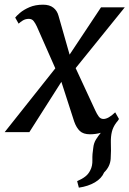

<svg xmlns="http://www.w3.org/2000/svg" viewBox="-38 -578 566 840"><path d="M355.5 9.5Q326.5 9.5 311.2 -5Q296 -19.5 286.5 -46.5L230.5 -220L90.5 0H-17.5L204 -279L123 -462.5Q116.5 -476.5 109 -486Q101.5 -495.5 88 -495.5Q74 -495.5 62.5 -488.8Q51 -482 43.5 -474.5L28.5 -501Q33.5 -508 49.5 -521.8Q65.5 -535.5 91 -546.5Q116.5 -557.5 150.5 -557.5Q178.5 -557.5 195.2 -544.5Q212 -531.5 218 -509L266.5 -339L404 -546H508L293 -280L378.5 -95.5Q386 -79 394 -68.2Q402 -57.5 414.5 -57.5Q436 -57.5 466 -86.5L482.5 -57.5Q481 -54.5 478 -50.2Q475 -46 470.5 -41Q456.5 -22 451.5 -1.5Q446.5 19 447 44.5Q448.5 83 446.2 116.8Q444 150.5 417.5 176.5Q406.5 202.5 377.2 219.8Q348 237 307 243L299.5 214.5Q321.5 205 335.2 194.2Q349 183.5 357 167Q367 148 366.2 121.8Q365.5 95.5 370 69Q372 48 382.2 31.8Q392.5 15.5 403 3Q380.5 9.5 355.5 9.5Z"/></svg>

Font: Merriweather Text Regular
Style: Italic
Weight: 400
Italic angle: -7.8°
Designer: Eben Sorkin
Foundry: Eben Sorkin
Version: Version 2.100; ttfautohint (v1.7.19-72a1) -l 8 -r 50 -G 200 